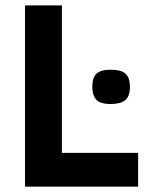

<svg xmlns="http://www.w3.org/2000/svg" viewBox="-20 -696 547 716"><path d="M73.2 0V-675.8H210.9V-126H495.1V0ZM464.4 -372.1Q464.4 -336.4 446.8 -322.3Q429.2 -308.1 393.1 -308.1Q353 -308.1 338.6 -324.7Q324.2 -341.3 324.2 -372.1Q324.2 -406.2 339.6 -421.1Q355 -436 393.1 -436Q431.2 -436 447.8 -421.6Q464.4 -407.2 464.4 -372.1Z"/></svg>

Font: Clear Sans
Style: Bold
Weight: 700
Foundry: Intel Corporation
Version: Version 1.00